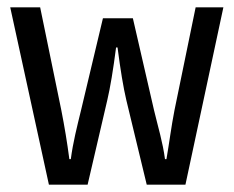

<svg xmlns="http://www.w3.org/2000/svg" viewBox="-20 -506 640 526"><path d="M114 0H220L274 -232C282 -266 290 -314 298 -376H302C310 -314 318 -266 326 -232L382 0H488L592 -486H516L458 -204C449 -158 444 -116 436 -70H432C426 -116 413 -158 402 -204L344 -456H262L202 -204C191 -159 180 -116 174 -70H170C164 -116 157 -158 148 -204L90 -486H8Z"/></svg>

Font: Hasklig
Style: Regular
Weight: 400
Monospace: yes
Designer: Paul D. Hunt, Teo Tuominen
Foundry: Adobe Systems Incorporated
Version: Version 2.030;PS 1.0;hotconv 16.6.51;makeotf.lib2.5.65220